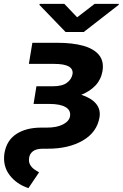

<svg xmlns="http://www.w3.org/2000/svg" viewBox="-20 -746 625 976"><path d="M144.5 -528.4H273.4Q348 -528.4 402 -513.7Q456 -498.9 482.6 -467.3Q509.2 -435.7 501.1 -384.9Q493.6 -341.6 465.4 -311.6Q437.1 -281.6 393.1 -264.2Q443.9 -247.9 468.2 -218.8Q492.5 -189.6 485.8 -149.1Q472.7 -73.5 401.1 -31.8Q329.5 9.9 224.1 9.9H199.2Q164.4 9.9 147.7 22.7Q131 35.5 128.2 55.4Q124.6 76.3 133 91.1Q141.3 105.8 154.7 115.1Q168 124.3 178.6 130L124.6 210.2Q63.9 190.3 28.6 143.8Q-6.7 97.3 2.5 33.4Q13.5 -32.7 63.4 -65Q113.3 -97.3 189.3 -97.3H218Q269.2 -97.3 300.4 -113.6Q331.7 -130 335.9 -154.8Q340.9 -185.4 313.4 -201.5Q285.9 -217.7 230.5 -217.7H150.6L161.2 -282.7L165.1 -307.5H249.3Q296.2 -307.5 320 -325.1Q343.8 -342.7 348.7 -369.3Q356.2 -421.2 255.7 -421.2H126.8ZM307.2 -726.2 372.2 -658 460.9 -726.2H584.5L583.1 -721.2L405.9 -583.5H313.2L180.4 -721.2L181.8 -726.2Z"/></svg>

Font: Inter UI
Style: Bold Italic
Weight: 700
Italic angle: 9.39999°
Designer: Rasmus Andersson
Foundry: rsms
Version: 3.2;8d6f07862